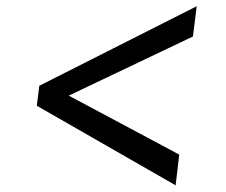

<svg xmlns="http://www.w3.org/2000/svg" viewBox="-20 -666 708 601"><path d="M95.2 -335 529.8 -85.9 541 -182.1 195.3 -366.7 584 -551.8 595.7 -646.5 103 -397.5Z"/></svg>

Font: Merriweather
Style: Italic
Weight: 400
Italic angle: -7.5°
Designer: Eben Sorkin
Foundry: Eben Sorkin
Version: Version 1.001